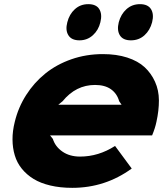

<svg xmlns="http://www.w3.org/2000/svg" viewBox="-20 -903 817 933"><path d="M263.2 -394H570.8L559.1 -411.1Q548.8 -448.2 519.3 -469.2Q489.7 -490.2 441.9 -490.2Q348.6 -490.2 284.2 -411.1ZM740.2 -311Q733.9 -280.3 719.2 -245.1H223.1L236.8 -228Q248.5 -190.4 283.4 -166.3Q318.4 -142.1 369.1 -142.1Q458.5 -142.1 539.1 -193.8L620.1 -84Q491.2 9.8 331.1 9.8Q272.5 9.8 224.9 -1.5Q177.2 -12.7 143.3 -33.4Q109.4 -54.2 85.9 -83.3Q62.5 -112.3 51.8 -148.2Q41 -184.1 40.8 -225.1Q40.5 -266.1 51.8 -311Q68.8 -381.3 107.2 -441.4Q145.5 -501.5 200.2 -545.7Q254.9 -589.8 326.9 -615Q398.9 -640.1 480 -640.1Q546.4 -640.1 598.4 -623.3Q650.4 -606.4 682.6 -576.7Q714.8 -546.9 733.4 -505.6Q752 -464.4 752.2 -415.3Q752.4 -366.2 740.2 -311ZM467.8 -794.9Q458.5 -756.3 431.2 -731.7Q403.8 -707 366.2 -707Q327.6 -707 312.3 -731.7Q296.9 -756.3 307.1 -794.9Q316.9 -834 343.8 -858.4Q370.6 -882.8 409.2 -882.8Q447.8 -882.8 462.6 -858.4Q477.5 -834 467.8 -794.9ZM719.2 -794.9Q709 -755.9 681.9 -731.4Q654.8 -707 616.2 -707Q577.6 -707 562.5 -731.4Q547.4 -755.9 557.1 -794.9Q567.4 -834 594.5 -858.4Q621.6 -882.8 660.2 -882.8Q698.7 -882.8 713.9 -858.4Q729 -834 719.2 -794.9Z"/></svg>

Font: Sinkin Sans 800 Black Italic
Style: Regular
Weight: 900
Italic angle: -112°
Designer: Keith Bates
Foundry: K-Type
Version: Sinkin Sans (version 1.0)  by Keith Bates   •   © 2014   www